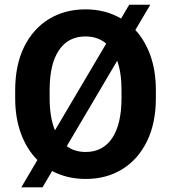

<svg xmlns="http://www.w3.org/2000/svg" viewBox="-20 -761 728 827"><path d="M651.4 -372.1V-338.4Q651.4 -230.5 613 -152.3Q574.7 -74.2 506.6 -32.2Q438.5 9.8 349.1 9.8Q269 9.8 204.6 -24.4L163.1 45.9H71.8L141.1 -71.8Q96.2 -116.7 70.8 -184.3Q45.4 -252 45.4 -338.4V-372.1Q45.4 -480.5 83.7 -558.6Q122.1 -636.7 190.4 -678.7Q258.8 -720.7 348.1 -720.7Q434.1 -720.7 501.5 -681.2L536.6 -740.7H627.4L563 -631.8Q605 -586.4 628.2 -520.8Q651.4 -455.1 651.4 -372.1ZM193.8 -338.4Q193.8 -254.9 216.8 -199.7L437.5 -573.2Q401.4 -604 348.1 -604Q273.9 -604 233.9 -544.7Q193.8 -485.4 193.8 -373ZM503.4 -338.4V-373Q503.4 -447.3 484.9 -499.5L267.6 -131.3Q301.8 -106.4 349.1 -106.4Q423.3 -106.4 463.4 -166.5Q503.4 -226.6 503.4 -338.4Z"/></svg>

Font: Vazirmatn UI
Style: Bold
Weight: 700
Designer: Saber Rastikerdar
Foundry: Saber Rastikerdar
Version: Version 33.003